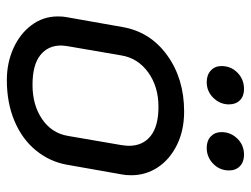

<svg xmlns="http://www.w3.org/2000/svg" viewBox="-106 -618 733 561"><g transform="rotate(90 260.5 -337.5)"><path d="M28 -140Q28 -156 30 -165L59 -329Q73 -410 141.5 -459.5Q210 -509 306 -509Q361 -509 403.5 -488Q446 -467 469 -432Q492 -397 492 -355Q492 -338 490 -329L461 -165Q452 -116 419.5 -76Q387 -36 334 -13.5Q281 9 214 9Q164 9 121.5 -10Q79 -29 53.5 -63Q28 -97 28 -140ZM377 -169 404 -326Q406 -340 406 -348Q406 -388 377.5 -411Q349 -434 292 -434Q233 -434 191.5 -404Q150 -374 142 -326L115 -169Q113 -155 113 -149Q113 -111 141.5 -88.5Q170 -66 228 -66Q287 -66 328 -94Q369 -122 377 -169ZM173 -618Q173 -646 192.5 -665Q212 -684 240 -684Q261 -684 273 -672Q285 -660 285 -640Q285 -614 266 -594.5Q247 -575 220 -575Q199 -575 186 -587Q173 -599 173 -618ZM366 -618Q366 -645 385 -664.5Q404 -684 432 -684Q453 -684 465.5 -672Q478 -660 478 -640Q478 -613 458.5 -594Q439 -575 412 -575Q391 -575 378.5 -587Q366 -599 366 -618Z"/></g></svg>

Font: K2D
Style: Italic
Weight: 400
Italic angle: -10°
Designer: Katatrad Aksorn Co.,Ltd.
Foundry: Cadson Demak Co.,Ltd.
Version: Version 1.000; ttfautohint (v1.6)